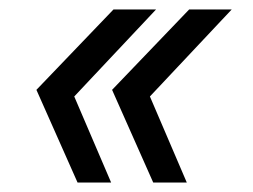

<svg xmlns="http://www.w3.org/2000/svg" viewBox="-20 -454 534 406"><path d="M144 -68 57 -264 220 -434H310L137 -250L215 -68ZM304 -68 217 -264 380 -434H470L297 -250L375 -68Z"/></svg>

Font: Instrument Sans
Style: Italic
Weight: 400
Italic angle: -13°
Designer: Rodrigo Fuenzalida
Foundry: fragTYPE
Version: Version 1.000;gftools[0.9.28]